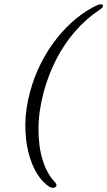

<svg xmlns="http://www.w3.org/2000/svg" viewBox="-20 -774 513 918"><path d="M124 -336Q143.5 -408 176.2 -472.5Q209 -537 251.8 -590.8Q294.5 -644.5 343.8 -685Q393 -725.5 444.5 -749Q456 -754 463.5 -753.5Q471 -753 472.5 -748Q473.5 -743 468.8 -737.5Q464 -732 452.5 -724.5Q391 -683.5 339.8 -624.8Q288.5 -566 250.5 -493Q212.5 -420 189.5 -336Q164.5 -243.5 164 -159Q163.5 -74.5 184 -8.8Q204.5 57 241 95Q247.5 102 249.5 107.8Q251.5 113.5 247 118.5Q237 129 217.5 120Q183 98.5 156.2 54.8Q129.5 11 114.8 -50Q100 -111 101.2 -183.8Q102.5 -256.5 124 -336Z"/></svg>

Font: Fraunces Light
Style: Italic
Weight: 300
Italic angle: -16°
Version: Version 1.000;[b76b70a41]